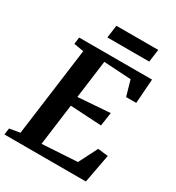

<svg xmlns="http://www.w3.org/2000/svg" viewBox="-220 -1048 1078 1176"><g transform="rotate(30 319.0 -460.0)"><path d="M-6.5 0 -0.5 -45.5 73.5 -58.5 156.5 -683 87 -695 93 -743H608.5L596 -571H524.5L493.5 -679.5L301 -691L265.5 -422.5L492 -439L478 -343.5L257.5 -356L219 -64L468 -79L535 -211L607.5 -202.5L569.5 0ZM254.5 -919.5H550.5L538.5 -830H242.5Z"/></g></svg>

Font: Merriweather 24pt
Style: Bold Italic
Weight: 700
Italic angle: -7.8°
Designer: Eben Sorkin
Foundry: Eben Sorkin
Version: Version 2.101